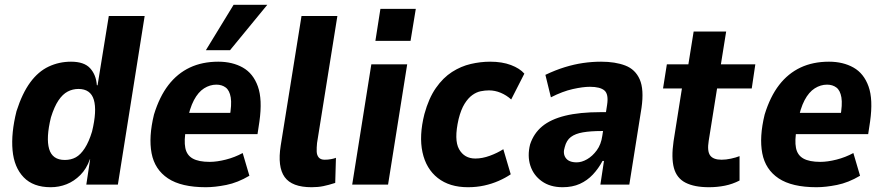

<svg xmlns="http://www.w3.org/2000/svg" viewBox="-20 -772 3699 803"><path d="M192 11Q119 11 79 -30.5Q39 -72 32.5 -143.5Q26 -215 49 -307Q73 -382 106.5 -427.5Q140 -473 183.5 -493.5Q227 -514 277 -514Q332 -514 357 -486.5Q382 -459 385 -416L388 -415L435 -705H585L473 0H341L357 -106H356Q342 -66 316 -40Q290 -14 258.5 -1.5Q227 11 192 11ZM251 -103Q277 -103 297 -114Q317 -125 334.5 -152Q352 -179 365 -222Q386 -309 372.5 -354.5Q359 -400 308 -400Q284 -400 263 -389Q242 -378 224.5 -352Q207 -326 193 -281Q172 -195 185.5 -149Q199 -103 251 -103Z M841 11Q738 11 682.5 -26Q627 -63 614 -131Q601 -199 624 -293Q647 -368 684.5 -416.5Q722 -465 774 -489.5Q826 -514 893 -514Q952 -514 995.5 -489.5Q1039 -465 1058.5 -410.5Q1078 -356 1065 -264L1057 -211H734L748 -300H956L940 -280Q950 -335 945 -364.5Q940 -394 924 -406Q908 -418 885 -418Q858 -418 833.5 -402.5Q809 -387 791 -353Q773 -319 762 -261L758 -234Q749 -184 755 -153.5Q761 -123 786 -109Q811 -95 857 -95Q887 -95 924.5 -104.5Q962 -114 995 -132L1023 -37Q974 -8 926.5 1.5Q879 11 841 11ZM841 -562 957 -752H1098L942 -562Z M1283 11Q1201 11 1170.5 -31.5Q1140 -74 1154 -163L1241 -705H1391L1306 -174Q1304 -154 1304.5 -138.5Q1305 -123 1313 -113.5Q1321 -104 1338 -104Q1352 -104 1365 -106.5Q1378 -109 1385 -112L1382 -7Q1354 2 1332 6.5Q1310 11 1283 11Z M1550 -601 1571 -735H1719L1697 -601ZM1453 0 1533 -503H1683L1603 0Z M1937 11Q1860 11 1811 -27.5Q1762 -66 1747 -135Q1732 -204 1755 -295Q1773 -361 1803 -404Q1833 -447 1870.5 -471Q1908 -495 1949 -504.5Q1990 -514 2030 -514Q2080 -514 2117 -500Q2154 -486 2173 -464L2118 -356Q2098 -374 2074 -384Q2050 -394 2025 -394Q2009 -394 1991 -390.5Q1973 -387 1955.5 -374.5Q1938 -362 1923 -338Q1908 -314 1898 -274Q1878 -187 1900 -148Q1922 -109 1968 -109Q1997 -109 2028.5 -120.5Q2060 -132 2085 -148L2116 -43Q2094 -28 2065.5 -15.5Q2037 -3 2005 4Q1973 11 1937 11Z M2333 11Q2281 11 2246 -14Q2211 -39 2198 -79.5Q2185 -120 2197 -168Q2212 -214 2247.5 -243.5Q2283 -273 2343.5 -288Q2404 -303 2493 -303H2536L2525 -224H2495Q2450 -224 2418 -218.5Q2386 -213 2367.5 -199Q2349 -185 2342 -157Q2333 -130 2346 -111.5Q2359 -93 2392 -93Q2413 -93 2435.5 -106Q2458 -119 2476 -143.5Q2494 -168 2499 -204L2519 -333Q2526 -378 2508 -393.5Q2490 -409 2447 -409Q2418 -409 2375.5 -399.5Q2333 -390 2284 -365L2261 -459Q2303 -479 2342 -491Q2381 -503 2418.5 -508.5Q2456 -514 2494 -514Q2553 -514 2595 -498Q2637 -482 2655.5 -440Q2674 -398 2663 -321L2612 0H2491L2506 -99H2500Q2483 -67 2459.5 -42Q2436 -17 2405 -3Q2374 11 2333 11Z M2945 11Q2884 11 2847 -8Q2810 -27 2798.5 -69.5Q2787 -112 2797 -181L2832 -402H2753L2769 -503H2859L2881 -640H3017L2995 -503H3139L3124 -402H2979L2944 -183Q2937 -140 2950 -122Q2963 -104 2998 -104Q3016 -104 3037 -108.5Q3058 -113 3073 -119V-17Q3044 -2 3012 4.5Q2980 11 2945 11Z M3395 11Q3292 11 3236.5 -26Q3181 -63 3168 -131Q3155 -199 3178 -293Q3201 -368 3238.5 -416.5Q3276 -465 3328 -489.5Q3380 -514 3447 -514Q3506 -514 3549.5 -489.5Q3593 -465 3612.5 -410.5Q3632 -356 3619 -264L3611 -211H3288L3302 -300H3510L3494 -280Q3504 -335 3499 -364.5Q3494 -394 3478 -406Q3462 -418 3439 -418Q3412 -418 3387.5 -402.5Q3363 -387 3345 -353Q3327 -319 3316 -261L3312 -234Q3303 -184 3309 -153.5Q3315 -123 3340 -109Q3365 -95 3411 -95Q3441 -95 3478.5 -104.5Q3516 -114 3549 -132L3577 -37Q3528 -8 3480.5 1.5Q3433 11 3395 11Z"/></svg>

Font: Nunito Sans 7pt Condensed ExtraBold
Style: Italic
Weight: 800
Width: 3
Italic angle: -9°
Designer: Vernon Adams
Foundry: Vernon Adams
Version: Version 3.101;gftools[0.9.27]